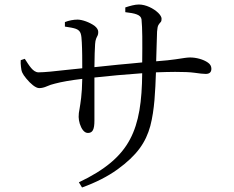

<svg xmlns="http://www.w3.org/2000/svg" viewBox="-20 -787 1040 852"><path d="M536 -733V-754C557 -761 579 -767 596 -767C627 -767 661 -750 682 -730C692 -720 697 -711 697 -704C697 -697 696 -692 693 -689C690 -686 686 -681 683 -676C680 -671 678 -661 677 -647C676 -628 676 -607 675 -583C674 -559 674 -536 673 -515C712 -518 741 -521 760 -524C779 -527 792 -529 800 -530C808 -531 816 -532 823 -532C850 -532 882 -524 903 -509C913 -502 918 -493 918 -482C918 -467 910 -459 893 -459C881 -459 865 -461 844 -464C823 -467 794 -468 757 -468C732 -468 703 -467 672 -466C669 -383 666 -301 647 -228C627 -155 588 -98 501 -35C458 -4 405 23 344 45L330 22C446 -33 517 -93 557 -169C597 -244 610 -338 611 -462C539 -457 462 -450 399 -443C399 -416 399 -390 399 -365C399 -339 399 -316 399 -297C399 -277 399 -262 399 -252C399 -212 391 -197 370 -197C353 -197 341 -216 334 -238C331 -249 329 -259 329 -268C329 -279 330 -291 333 -304C337 -329 344 -366 345 -437C294 -431 254 -424 224 -416C211 -413 199 -409 188 -404C177 -399 165 -396 154 -396C138 -396 115 -416 97 -438C79 -460 75 -469 73 -491C72 -502 71 -511 72 -520L90 -526C109 -497 126 -466 151 -466C176 -466 226 -471 277 -477C302 -480 325 -482 345 -484C345 -519 345 -563 343 -599C341 -634 340 -650 317 -659C306 -663 289 -666 268 -669V-689C285 -696 307 -700 324 -700C345 -700 378 -688 400 -672C411 -663 416 -654 416 -645C416 -638 415 -633 413 -629C409 -621 403 -612 402 -591C401 -574 399 -533 399 -489C431 -492 466 -496 505 -500C543 -503 578 -507 611 -510C612 -601 612 -662 608 -701C605 -722 579 -728 536 -733Z"/></svg>

Font: CJK Symbols
Style: Regular
Weight: 400
Designer: Ryoko NISHIZUKA 西塚涼子 (kana & ideographs); Frank Grießhammer (serif-style Latin); Paul D. Hunt (sans serif–style Latin); 
Foundry: Unicode
Version: Version 2.000;hotconv 1.1.0;makeotfexe 2.6.0